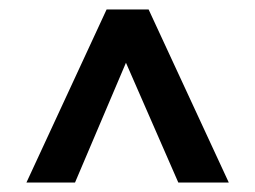

<svg xmlns="http://www.w3.org/2000/svg" viewBox="-20 -702 541 407"><path d="M358 -315 247 -569 139 -315H36L206 -682H295L465 -315Z"/></svg>

Font: Montagu Slab 16pt Medium
Style: Regular
Weight: 500
Designer: Florian Karsten
Foundry: Florian Karsten
Version: Version 1.000; ttfautohint (v1.8.3)